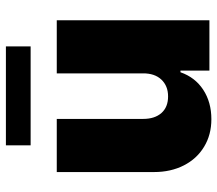

<svg xmlns="http://www.w3.org/2000/svg" viewBox="-64 -684 754 667"><g transform="rotate(-90 313.5 -350.0)"><path d="M392.6 -530.3H577.1V0H402.3V-100.6H396.5Q378.9 -49.8 335.7 -21.5Q292.5 6.8 233.4 6.8Q179.2 6.8 137.5 -18.6Q95.7 -43.9 72.8 -89.1Q49.8 -134.3 49.8 -192.4V-530.3H234.4V-230.5Q234.4 -189.9 254.9 -166.7Q275.4 -143.6 312.5 -143.6Q349.1 -143.6 371.1 -167Q393.1 -190.4 392.6 -231.4ZM486.3 -621.1H142.6V-707H486.3Z"/></g></svg>

Font: Pretendard Std Black
Style: Regular
Weight: 900
Designer: Base glyphs from Inter by Rasmus Andersson; Hangeul glyphs from Noto Sans CJK(Source Han Sans) by Jang Soo-young and Kan
Foundry: Kil Hyung-jin
Version: Version 1.309